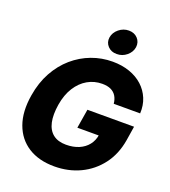

<svg xmlns="http://www.w3.org/2000/svg" viewBox="-169 -1080 1075 1211"><g transform="rotate(20 369.0 -474.0)"><path d="M335.9 9.8Q231.9 9.8 160.6 -35.4Q89.4 -80.6 59.1 -164.1Q28.8 -247.6 47.9 -362.3Q62.5 -451.7 100.8 -521.2Q139.2 -590.8 194.8 -638.9Q250.5 -687 317.9 -712.2Q385.3 -737.3 458 -737.3Q521 -737.3 572.5 -719.2Q624 -701.2 660.4 -668Q696.8 -634.8 715.6 -589.4Q734.4 -543.9 731.4 -489.7H554.2Q551.3 -519.5 538.3 -540.5Q525.4 -561.5 502.2 -572.5Q479 -583.5 443.8 -583.5Q391.1 -583.5 346.2 -557.9Q301.3 -532.2 270.3 -483.2Q239.3 -434.1 228 -364.7Q216.8 -294.9 227.5 -245.6Q238.3 -196.3 271.2 -170.2Q304.2 -144 358.4 -144Q407.2 -144 444.6 -159.9Q481.9 -175.8 505.1 -205.1Q528.3 -234.4 534.2 -273.9L566.9 -269.5H390.1L411.1 -397.5H724.1L709 -301.8Q692.9 -204.1 639.9 -134.3Q586.9 -64.5 508.3 -27.3Q429.7 9.8 335.9 9.8ZM463.4 -791Q426.8 -790.5 403.8 -814.9Q380.9 -839.4 385.7 -873.5Q391.1 -908.2 420.7 -932.4Q450.2 -956.5 486.8 -956.5Q523.9 -956.5 546.4 -932.4Q568.8 -908.2 564.5 -873.5Q559.6 -839.4 530.3 -814.9Q501 -790.5 463.4 -791Z"/></g></svg>

Font: Inter Tight ExtraBold
Style: Italic
Weight: 800
Italic angle: -9.39999°
Designer: Rasmus Andersson
Foundry: rsms
Version: Version 3.004